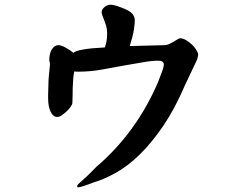

<svg xmlns="http://www.w3.org/2000/svg" viewBox="-20 -685 1040 820"><path d="M826.2 -452.1Q826.2 -439.5 817.4 -420.9L805.7 -396.5L770.5 -322.3Q727.5 -221.7 678.2 -148.9Q628.9 -76.2 578.1 -26.4Q527.3 23.4 476.1 52.2Q424.8 81.1 377.9 94.7L354.5 103.5Q335.9 110.4 325.7 112.8Q315.4 115.2 313.5 115.2Q309.6 115.2 309.6 110.4Q309.6 106.4 313 102.5Q316.4 98.6 325.7 90.8Q335 83 350.6 68.4Q366.2 53.7 390.6 28.3Q476.6 -44.9 543 -136.2Q609.4 -227.5 655.3 -335L666 -363.3Q673.8 -382.8 676.8 -393.6Q679.7 -404.3 679.7 -409.2Q679.7 -425.8 656.2 -425.8Q627.9 -425.8 592.8 -419.4Q557.6 -413.1 515.6 -406.2Q475.6 -399.4 422.4 -389.2Q369.1 -378.9 315.4 -378.9Q311.5 -378.9 306.6 -378.9Q301.8 -378.9 296.9 -379.9Q293.9 -364.3 292.5 -345.7Q291 -327.1 290.5 -308.6Q290 -290 290 -273.4Q290 -256.8 289.1 -245.1Q289.1 -239.3 281.7 -229Q274.4 -218.8 264.6 -209.5Q254.9 -200.2 244.1 -192.9Q233.4 -185.5 224.6 -185.5Q207 -185.5 196.3 -207.5Q185.5 -229.5 185.5 -266.6Q185.5 -270.5 185.5 -278.8Q185.5 -287.1 186.5 -314.5Q186.5 -339.8 189 -363.8Q191.4 -387.7 193.4 -410.2Q193.4 -418 190.4 -426.8Q190.4 -457 201.7 -474.6Q212.9 -492.2 229.5 -492.2Q235.4 -492.2 243.7 -489.3Q252 -486.3 260.7 -481.4Q269.5 -476.6 278.3 -470.7Q287.1 -464.8 293 -459Q310.5 -476.6 427.7 -482.4Q432.6 -495.1 435.1 -509.8Q437.5 -524.4 437.5 -543Q437.5 -560.5 433.6 -573.7Q429.7 -586.9 425.3 -598.1Q420.9 -609.4 417.5 -617.7Q414.1 -626 414.1 -633.8Q414.1 -644.5 426.3 -654.8Q438.5 -665 452.1 -665Q458 -665 470.2 -662.1Q482.4 -659.2 502 -651.4Q533.2 -639.6 544.4 -627Q555.7 -614.3 555.7 -597.7Q555.7 -585.9 552.2 -560.5Q548.8 -535.2 534.2 -488.3L685.5 -492.2Q695.3 -493.2 705.1 -498Q714.8 -502.9 723.1 -507.8Q731.4 -512.7 738.3 -517.1Q745.1 -521.5 749 -521.5Q761.7 -521.5 775.4 -513.2Q789.1 -504.9 800.3 -494.1Q811.5 -483.4 818.8 -471.2Q826.2 -459 826.2 -452.1Z"/></svg>

Font: JasonHandwriting1
Style: Regular
Weight: 400
Version: Version 1.48.20